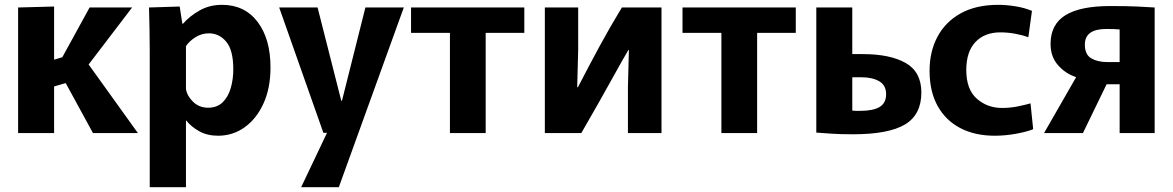

<svg xmlns="http://www.w3.org/2000/svg" viewBox="-20 -551 4857 795"><path d="M55 -520 204 -524V-304L238 -314L351 -520H527L347 -284L551 0H365L252 -207L204 -193V0H55Z M600 -344Q600 -388 599 -434.5Q598 -481 597 -520L724 -524L735 -453H738Q766 -485 807 -508Q848 -531 899 -531Q993 -531 1046.5 -460.5Q1100 -390 1100 -272Q1100 -186 1071 -122.5Q1042 -59 993 -24Q944 11 883 11Q839 11 806 -7Q773 -25 751 -52H750V224H600ZM842 -105Q879 -105 902 -127.5Q925 -150 935.5 -186.5Q946 -223 946 -264Q946 -343 917 -378Q888 -413 845 -413Q815 -413 789.5 -397Q764 -381 750 -360V-182Q755 -153 780 -129Q805 -105 842 -105Z M1136 -520H1295L1393 -134H1396L1493 -520H1652L1383 224H1227L1334 -1H1319Z M1843 0V-415H1682V-520H2151V-415H1991V0Z M2236 0V-520H2374V-345L2370 -190H2373Q2420 -281 2464 -362Q2508 -443 2555 -520H2719V0H2580V-189L2584 -344H2582Q2562 -311 2514 -224Q2466 -137 2387 0Z M2967 0V-415H2806V-520H3275V-415H3115V0Z M3512 5Q3458 5 3422.5 2.5Q3387 0 3360 -2V-520H3509V-327H3552Q3666 -327 3730.5 -290Q3795 -253 3795 -168Q3795 -76 3727 -35.5Q3659 5 3512 5ZM3542 -92Q3595 -92 3622 -108Q3649 -124 3649 -161Q3649 -198 3620.5 -214.5Q3592 -231 3548 -231H3509V-93Q3516 -92 3524.5 -92Q3533 -92 3542 -92Z M4099 11Q4017 11 3956.5 -20.5Q3896 -52 3862.5 -112Q3829 -172 3829 -258Q3829 -337 3861.5 -398.5Q3894 -460 3957.5 -495.5Q4021 -531 4114 -531Q4146 -531 4184 -525Q4222 -519 4253 -506L4238 -397Q4216 -405 4185 -411Q4154 -417 4122 -417Q4057 -417 4019 -377Q3981 -337 3981 -261Q3981 -181 4024.5 -142.5Q4068 -104 4129 -104Q4163 -104 4194.5 -110.5Q4226 -117 4247 -123L4258 -16Q4231 -5 4186 3Q4141 11 4099 11Z M4303 0 4435 -230V-232Q4392 -246 4361 -281Q4330 -316 4330 -369Q4330 -450 4391.5 -488Q4453 -526 4577 -526Q4647 -526 4688.5 -524Q4730 -522 4761 -520V0H4616V-202H4562L4464 0ZM4565 -294H4616V-429Q4607 -430 4593.5 -430.5Q4580 -431 4560 -431Q4472 -431 4472 -366Q4472 -325 4498.5 -309.5Q4525 -294 4565 -294Z"/></svg>

Font: Murecho SemiBold
Style: Regular
Weight: 600
Designer: Neil Summerour
Foundry: Positype
Version: Version 1.010; ttfautohint (v1.8.3)